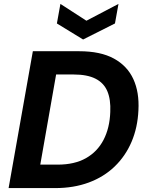

<svg xmlns="http://www.w3.org/2000/svg" viewBox="-20 -962 753 982"><path d="M24 0 148 -700H385Q494 -700 562.5 -662.5Q631 -625 662 -557.5Q693 -490 688 -398Q684 -310 653 -237Q622 -164 566.5 -110.5Q511 -57 434 -28.5Q357 0 262 0ZM186 -120H275Q361 -120 419.5 -153Q478 -186 509.5 -246.5Q541 -307 544 -389Q547 -453 529 -495.5Q511 -538 468.5 -559.5Q426 -581 357 -581H267ZM586 -942 568 -842 405 -760 271 -842 289 -942 422 -856Z"/></svg>

Font: DM Sans ExtraBold
Style: Italic
Weight: 800
Italic angle: -10°
Designer: Colophon Foundry, Jonny Pinhorn
Foundry: Colophon Foundry
Version: Version 4.004;gftools[0.9.30]